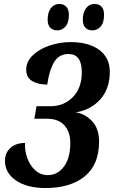

<svg xmlns="http://www.w3.org/2000/svg" viewBox="-20 -936 573 967"><path d="M5 -126Q5 -166 32.5 -191Q60 -216 106 -216Q104 -176 118 -138.5Q132 -101 158.5 -77.5Q185 -54 221 -54Q270 -54 302 -97Q334 -140 334 -216Q334 -271 304.5 -304.5Q275 -338 216 -338H153L164 -401H234Q302 -401 347 -447Q392 -493 392 -572Q392 -664 325 -664Q277 -664 252.5 -623Q228 -582 218 -510Q171 -510 141.5 -528Q112 -546 112 -585Q112 -625 144 -656.5Q176 -688 228 -706Q280 -724 336 -724Q427 -724 480 -684.5Q533 -645 533 -575Q533 -489 485 -435.5Q437 -382 361 -370Q407 -364 443 -326.5Q479 -289 479 -223Q479 -107 407 -48Q335 11 209 11Q116 11 60.5 -27Q5 -65 5 -126ZM220 -837Q220 -873 236 -894.5Q252 -916 279 -916Q301 -916 314 -902Q327 -888 327 -861Q327 -821 309.5 -802Q292 -783 269 -783Q246 -783 233 -796.5Q220 -810 220 -837ZM397 -837Q397 -872 413 -894Q429 -916 456 -916Q479 -916 491.5 -902.5Q504 -889 504 -861Q504 -821 486.5 -802Q469 -783 446 -783Q423 -783 410 -796.5Q397 -810 397 -837Z"/></svg>

Font: Noto Serif CondExtraBold
Style: Italic
Weight: 800
Width: 3
Italic angle: -12°
Designer: Monotype Design Team
Foundry: Monotype Imaging Inc.
Version: Version 1.001